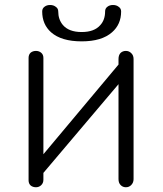

<svg xmlns="http://www.w3.org/2000/svg" viewBox="-20 -747 665 784"><path d="M217.8 -700.2Q217.8 -712.9 207 -719.7Q198.2 -726.6 184.6 -726.6Q170.9 -726.6 162.1 -719.7Q152.3 -712.9 152.3 -700.2Q152.3 -647.5 188.5 -615.2Q230.5 -578.1 313.5 -578.1Q395.5 -578.1 437.5 -615.2Q474.6 -647.5 474.6 -700.2Q474.6 -712.9 463.9 -719.7Q455.1 -726.6 441.4 -726.6Q427.7 -726.6 418.9 -719.7Q409.2 -712.9 409.2 -700.2Q409.2 -666 389.6 -644.5Q365.2 -616.2 313.5 -616.2Q260.7 -616.2 236.3 -645.5Q217.8 -668 217.8 -700.2ZM525.4 -505.9Q525.4 -521.5 515.6 -530.3Q506.8 -539.1 494.1 -539.1Q481.4 -539.1 472.7 -531.2Q463.9 -522.5 463.9 -505.9V-483.4L157.2 -117.2V-510.7Q157.2 -524.4 147.5 -532.2Q138.7 -539.1 127 -539.1Q114.3 -539.1 105.5 -532.2Q96.7 -524.4 96.7 -510.7V-10.7Q96.7 2.9 105.5 10.7Q114.3 17.6 127 17.6Q138.7 17.6 147.5 9.8Q157.2 1 157.2 -12.7V-41L463.9 -403.3V-15.6Q463.9 0 472.7 8.8Q481.4 17.6 494.1 17.6Q506.8 17.6 515.6 8.8Q525.4 -1 525.4 -15.6Z"/></svg>

Font: Gulim
Style: Regular
Weight: 400
Version: Version 2.21